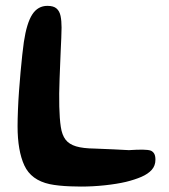

<svg xmlns="http://www.w3.org/2000/svg" viewBox="-20 -628 590 672"><path d="M154 16.5Q89 2.5 65.2 -49Q41.5 -100.5 41.5 -186Q41.5 -210.5 42.8 -242.2Q44 -274 46.5 -308.5Q49 -343 52 -376Q55 -409 58 -436.5Q61 -464 63.5 -481Q73.5 -547.5 93 -577.5Q112.5 -607.5 146 -607.5Q167.5 -607.5 178 -598.2Q188.5 -589 192 -572Q195.5 -555 195.5 -531.5Q195.5 -516 194.5 -495.2Q193.5 -474.5 192.5 -451Q191.5 -427.5 190.5 -401.8Q189.5 -376 188.5 -350.5Q187.5 -325 187.2 -300.8Q187 -276.5 187.5 -255Q188.5 -212.5 192.8 -184Q197 -155.5 209.5 -139.2Q222 -123 246.2 -115.8Q270.5 -108.5 311.5 -108Q347 -106.5 378.8 -105.2Q410.5 -104 431 -102.5Q461 -104.5 480 -104.2Q499 -104 508.5 -100.5Q516.5 -96.5 520.2 -89.2Q524 -82 524 -69Q524 -48 511 -33.5Q498 -19 474.8 -9Q451.5 1 421 8.5Q389 16 347 20.5Q305 25 263.5 25Q247 25 226.8 24.2Q206.5 23.5 187.2 21.5Q168 19.5 154 16.5Z"/></svg>

Font: Gluten Thin
Style: Regular
Weight: 400
Version: Version 1.300